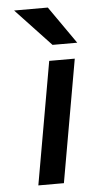

<svg xmlns="http://www.w3.org/2000/svg" viewBox="-53 -765 392 797"><g transform="rotate(-5 143.0 -366.0)"><path d="M74 0 164 -511H270.5L180.5 0ZM183.5 -576 37 -732H177.5L286.5 -576Z"/></g></svg>

Font: Overpass SemiBold
Style: Italic
Weight: 600
Italic angle: -10°
Designer: Delve Withrington, Dave Bailey, Thomas Jockin
Foundry: Delve Fonts LLC
Version: Version 4.000